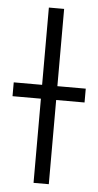

<svg xmlns="http://www.w3.org/2000/svg" viewBox="-54 -768 408 802"><g transform="rotate(5 150.0 -367.5)"><path d="M118 0V-735H182V0ZM-1 -353V-411H301V-353Z"/></g></svg>

Font: Iosevka Aile Custom Light
Style: Regular
Weight: 300
Designer: Belleve Invis
Foundry: Belleve Invis
Version: Version 17.0.2; ttfautohint (v1.8.3)